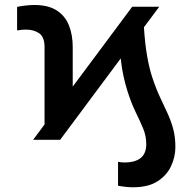

<svg xmlns="http://www.w3.org/2000/svg" viewBox="-20 -573 789 787"><path d="M525.2 194.6Q496.4 194.6 463.8 188.2V90.2Q469.8 91.6 477.3 92.3Q484.7 93 489.3 93Q579.5 93 579.5 18.5Q579.5 -15.6 566.9 -46Q554.3 -76.3 536.4 -112.7Q518.5 -149.1 501.8 -201.7Q493.6 -227.6 486.5 -259.4Q479.4 -291.2 474.8 -333.5L226.6 0H115.8L162.6 -62.9V-380.3Q162.6 -421.5 140.6 -436.6Q118.6 -451.7 85.9 -451.7Q69.6 -451.7 50.1 -448.2V-544.7Q63.6 -547.9 83.8 -550.2Q104 -552.6 120.4 -552.6Q177.9 -552.6 212.5 -530.2Q247.2 -507.8 262.6 -468.9Q278.1 -430 278.1 -380.3V-218L522 -545.5H632.8L570 -461.3Q574.2 -393.8 583.1 -343Q592 -292.3 604.4 -255Q619.3 -209.9 635.8 -174.9Q652.3 -139.9 666.7 -108.7Q681.1 -77.4 690 -44.4Q698.9 -11.4 698.9 29.8Q698.9 69.2 681.6 107.1Q664.4 144.9 626.4 169.7Q588.4 194.6 525.2 194.6Z"/></svg>

Font: Linik Sans SemiBold
Style: Regular
Weight: 600
Designer: Rasmus Andersson (font), Cristiano Sobral (main changes)
Foundry: rsms
Version: Version 3.018;June 1, 2022;FontCreator 14.0.0.2814 64-bit; t